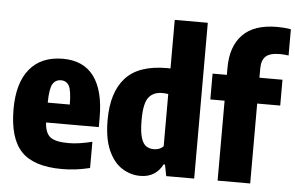

<svg xmlns="http://www.w3.org/2000/svg" viewBox="-55 -900 1525 992"><g transform="rotate(5 707.5 -404.0)"><path d="M299 10.5Q153.5 10.5 88.5 -57Q23.5 -124.5 23.5 -277Q23.5 -412.5 83.5 -485Q143.5 -557.5 256 -557.5Q362.5 -557.5 416.5 -484.5Q470.5 -411.5 470.5 -271.5V-222H197Q200 -167.5 226.8 -146.8Q253.5 -126 321 -126Q350.5 -126 381.2 -130.8Q412 -135.5 444 -143.5V-7.5Q404.5 2 370.2 6.2Q336 10.5 299 10.5ZM255.5 -446Q227 -446 212.2 -422.2Q197.5 -398.5 196.5 -325H311Q310.5 -398.5 296.8 -422.2Q283 -446 255.5 -446Z M705 10.5Q654.5 10.5 610.5 -17.5Q566.5 -45.5 539.5 -106Q512.5 -166.5 512.5 -263.5Q512.5 -406 580 -481.2Q647.5 -556.5 796 -556.5Q803.5 -556.5 813 -556V-808H984.5V0H839.5L828 -59H820.5Q805 -27 776 -8.2Q747 10.5 705 10.5ZM763 -133Q794 -133 813 -152.5V-423.5Q795 -426 782 -426Q735.5 -426 711.5 -395.2Q687.5 -364.5 687.5 -278.5Q687.5 -218.5 697 -187Q706.5 -155.5 723.5 -144.2Q740.5 -133 763 -133Z M1106 0V-414.5H1032V-548.5H1106V-585.5Q1106 -696 1165 -757Q1224 -818 1344 -818Q1361 -818 1380 -816.5Q1399 -815 1415 -812V-676Q1390 -679.5 1370.5 -679.5Q1318.5 -679.5 1296.8 -659.5Q1275 -639.5 1275 -596.5V-548.5H1394.5V-414.5H1275V0Z"/></g></svg>

Font: Encode Sans Cnd XBd
Style: Regular
Weight: 800
Width: 3
Designer: Multiple Designers
Foundry: Impallari Type
Version: Version 3.002; ttfautohint (v1.8.3) -l 8 -r 50 -G 200 -x 14 